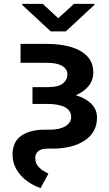

<svg xmlns="http://www.w3.org/2000/svg" viewBox="-20 -754 561 987"><path d="M85.6 -528.4H220.9Q290.8 -528.4 344.6 -512.4Q398.4 -496.4 429 -464.1Q459.5 -431.8 459.5 -382.1Q459.5 -341.6 435.7 -312Q411.9 -282.3 369.7 -264.6Q422.2 -248.6 450.5 -219.5Q478.7 -190.3 478.7 -149.1Q478.3 -73.5 415.5 -31.8Q352.6 9.9 251.8 9.9H226.9Q191.1 9.9 176 23.6Q160.9 37.3 161.2 58.2Q161.2 81 172.9 96.8Q184.7 112.6 200.6 122.5Q216.6 132.5 229 138.5L188.6 213.1Q150.2 199.9 117.5 175.6Q84.9 151.3 65 117.5Q45.1 83.8 44.4 41.9Q44 -24.1 88.8 -55.8Q133.5 -87.4 209.5 -87.4H235.8Q287.6 -87.4 316.8 -105.6Q345.9 -123.9 345.9 -152Q345.9 -185.7 314.1 -202.8Q282.3 -219.8 223.4 -219.8H147V-306.1H226.2Q279.8 -306.1 303.1 -324.8Q326.3 -343.4 326.7 -372.2Q326.3 -399.5 299.5 -415.3Q272.7 -431.1 220.9 -431.1H85.6ZM199.9 -734 279.5 -660.2 360.1 -734H465.2V-729L318.5 -592.7H240.8L93.8 -729V-734Z"/></svg>

Font: Inter UI Semi Bold
Style: Regular
Weight: 600
Designer: Rasmus Andersson
Foundry: rsms
Version: 3.2;8d6f07862